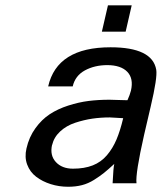

<svg xmlns="http://www.w3.org/2000/svg" viewBox="-20 -693 612 726"><path d="M455.1 -573.2H365.2L388.2 -672.9H478ZM176.8 -144V-145Q168 -105.5 191.2 -80.3Q214.4 -55.2 255.9 -55.2Q298.8 -55.2 330.6 -67.6Q362.3 -80.1 384.3 -106Q406.2 -131.8 420.4 -165.3Q434.6 -198.7 445.8 -246.1Q396 -249 395 -249Q361.3 -249 329.3 -244.4Q297.4 -239.7 264.2 -228.8Q231 -217.8 207.5 -196Q184.1 -174.3 176.8 -144ZM384.8 -446.8H386.2Q337.9 -446.8 301 -426.8Q264.2 -406.7 254.9 -366.2H162.1Q195.8 -514.2 397.9 -514.2Q556.2 -514.2 570.8 -429.2Q575.7 -399.9 549.8 -290L524.9 -183.1Q491.7 -36.6 496.1 0H405.8Q408.7 -61 412.1 -73.2Q388.2 -51.3 373 -39.1Q357.9 -26.9 335.7 -12.9Q313.5 1 289.8 7.1Q266.1 13.2 237.8 13.2Q203.1 13.2 171.6 3.2Q140.1 -6.8 116.7 -24.7Q93.3 -42.5 82.8 -70.6Q72.3 -98.6 80.1 -131.8Q89.8 -174.8 113.8 -208Q137.7 -241.2 168.2 -261.2Q198.7 -281.2 238.3 -293.9Q277.8 -306.6 315.2 -311.3Q352.5 -315.9 394 -315.9Q401.4 -315.9 428.2 -314.9Q455.1 -314 461.9 -314Q471.2 -334.5 475.1 -350.1Q485.8 -396 461.4 -421.4Q437 -446.8 384.8 -446.8Z"/></svg>

Font: Perun
Style: Italic
Weight: 400
Italic angle: -12°
Foundry: Stefan Peev, Context Ltd
Version: Version 001.000